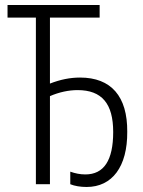

<svg xmlns="http://www.w3.org/2000/svg" viewBox="-20 -734 570 765"><path d="M325 11C427 11 488 -70 487 -209C488 -350 423 -425 299 -425C259 -425 220 -417 179 -401V-664H377V-714H10V-664H123V0H179V-351C216 -367 254 -375 289 -375C386 -375 431 -321 431 -208C431 -95 394 -39 320 -39C299 -39 280 -43 260 -50V0C277 7 300 11 325 11Z"/></svg>

Font: Noto Sans Mono Condensed Light
Style: Regular
Weight: 300
Width: 3
Designer: Monotype Design Team
Foundry: Monotype Imaging Inc.
Version: Version 2.014